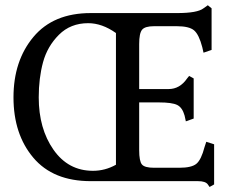

<svg xmlns="http://www.w3.org/2000/svg" viewBox="-20 -701 906 743"><path d="M129.9 -324.2Q129.9 -398.4 146.5 -460Q163.1 -521.5 208 -566.4Q252.9 -611.3 321.3 -611.3Q375 -611.3 428.7 -573.2V-63.5Q386.7 -40 339.8 -40Q244.1 -40 187 -121.6Q129.9 -203.1 129.9 -324.2ZM808.6 12.7V-142.6L778.3 -152.3L771.5 -131.8Q758.8 -83 740.2 -67.4Q721.7 -51.8 673.8 -51.8H576.2Q540 -51.8 529.3 -64.5Q518.6 -77.1 518.6 -120.1V-304.7H594.7Q645.5 -304.7 665.5 -294.9Q685.5 -285.2 694.3 -253.9L699.2 -231.4L729.5 -242.2V-397.5L711.9 -407.2L704.1 -397.5Q675.8 -356.4 632.8 -356.4H518.6V-530.3Q518.6 -572.3 529.8 -585.9Q541 -599.6 576.2 -599.6H664.1Q711.9 -599.6 731 -583.5Q750 -567.4 762.7 -518.6L767.6 -497.1L798.8 -507.8V-668.9L784.2 -680.7L767.6 -668.9Q744.1 -650.4 665 -650.4H331.1Q186.5 -650.4 109.4 -558.1Q32.2 -465.8 32.2 -324.2Q32.2 -181.6 108.9 -90.8Q185.5 0 331.1 0H746.1Q775.4 0 784.2 12.7L791 22.5Z"/></svg>

Font: Kurale
Style: Regular
Weight: 400
Version: 1.0; ttfautohint (v1.3)